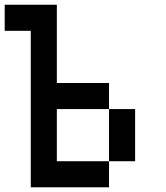

<svg xmlns="http://www.w3.org/2000/svg" viewBox="-20 -798 707 818"><path d="M555.6 -111.1H444.4V-333.3H555.6ZM222.2 -444.4H444.4V-333.3H222.2V-111.1H444.4V0H111.1V-666.7H0V-777.8H222.2Z"/></svg>

Font: Pixeloid Mono
Style: Regular
Weight: 400
Monospace: yes
Designer: GGBotNet
Foundry: GGBotNet
Version: 0.5